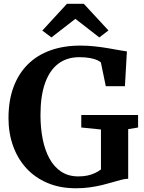

<svg xmlns="http://www.w3.org/2000/svg" viewBox="-20 -996 769 1027"><path d="M385.8 11Q300.6 11 233.6 -17.5Q166.5 -46 120.1 -97.1Q73.7 -148.2 49.6 -216.4Q25.4 -284.6 25.4 -363.4Q25.4 -457.4 52.2 -529.9Q79 -602.3 129 -651.8Q178.9 -701.3 249.9 -726.7Q320.9 -752.1 409.4 -752.1Q449 -752.1 487.6 -747.9Q526.2 -743.6 560.2 -737.8Q594.2 -732 619.9 -727.2Q645.6 -722.5 658.8 -721.1L648.2 -534.9H545.9L519.5 -662.4Q514.2 -667.7 500.2 -674.2Q486.1 -680.7 462.3 -685.4Q438.5 -690.1 404 -690.1Q338.1 -690.1 291.8 -655.2Q245.4 -620.2 221 -551.3Q196.5 -482.4 196.5 -380.6Q196.5 -311.7 208.4 -252.1Q220.2 -192.5 244.8 -147.7Q269.4 -102.9 307.8 -77.7Q346.1 -52.4 398.8 -52.4Q425.8 -52.4 447.9 -57.1Q470.1 -61.8 488 -70.4Q505.9 -78.9 520 -89.6V-303.3L414.8 -314V-381H718.6V-314L665.7 -305.1V-40Q648.5 -39.5 627.5 -34Q606.5 -28.5 581.3 -21Q556.2 -13.5 526.2 -6.2Q496.2 1 461.2 6Q426.1 11 385.8 11ZM255.1 -795.8 206.4 -832.5 338.1 -975.6H428.3L560.1 -833.2L511.3 -795.8L383.2 -895.2Z"/></svg>

Font: Merriweather Light
Style: Regular
Weight: 300
Version: Version 2.100